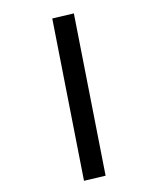

<svg xmlns="http://www.w3.org/2000/svg" viewBox="-205 -785 814 966"><g transform="rotate(-30 202.0 -302.5)"><path d="M272 -711.9 378.9 -679.7 108.9 107.4 2 75.2Z"/></g></svg>

Font: Samim WOL
Style: Bold-WOL
Weight: 700
Foundry: DejaVu fonts team - Redesigned by Saber Rastikerdar
Version: Version 4.0.5